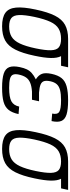

<svg xmlns="http://www.w3.org/2000/svg" viewBox="576 -1248 686 1879"><g transform="rotate(90 919.5 -309.0)"><path d="M238 14Q150.5 14 106 -18Q61.5 -50 54.8 -122.2Q48 -194.5 74 -315Q99 -433.5 134 -502.8Q169 -572 223.5 -602Q278 -632 362 -632Q427.5 -632 469 -616Q510.5 -600 530 -563Q549.5 -526 548 -462.2Q546.5 -398.5 526 -303Q501.5 -185.5 466.2 -115.8Q431 -46 376.5 -16Q322 14 238 14ZM240 -55Q300 -55 339.8 -79Q379.5 -103 406.5 -160Q433.5 -217 454 -315Q474 -411 472.2 -465Q470.5 -519 443.8 -541Q417 -563 360 -563Q301 -563 260.8 -539Q220.5 -515 194 -458.5Q167.5 -402 146 -303Q126 -208 127.8 -153.5Q129.5 -99 156.8 -77Q184 -55 240 -55ZM354 -563 369 -632H639L624 -563Z M838.5 14Q749.5 14 700.5 -2.2Q651.5 -18.5 637.5 -56.8Q623.5 -95 637.5 -160Q646 -200.5 659.2 -228Q672.5 -255.5 695.8 -276.2Q719 -297 757 -316Q716 -342 703.2 -376Q690.5 -410 703.5 -471Q717 -533 744.8 -567.8Q772.5 -602.5 824.8 -617.2Q877 -632 962.5 -632Q1052.5 -632 1101 -616.8Q1149.5 -601.5 1164.2 -566.2Q1179 -531 1165.5 -470L1092 -476Q1103 -527.5 1075.2 -545.2Q1047.5 -563 960.5 -563Q900 -563 862.2 -553.2Q824.5 -543.5 804.5 -520.8Q784.5 -498 776 -459Q767.5 -420 774.5 -396.8Q781.5 -373.5 808.2 -362.5Q835 -351.5 886 -347.5H971.5L956.5 -278.5H877.5Q825 -275 791.2 -261.2Q757.5 -247.5 738.5 -220.2Q719.5 -193 710 -148Q702.5 -112 711.8 -91.8Q721 -71.5 752 -63.2Q783 -55 840.5 -55Q932 -55 972 -77Q1012 -99 1023.5 -153L1097 -147Q1084 -85 1056 -49.8Q1028 -14.5 976.5 -0.2Q925 14 838.5 14Z M1438 14Q1350.5 14 1306 -18Q1261.5 -50 1254.8 -122.2Q1248 -194.5 1274 -315Q1299 -433.5 1334 -502.8Q1369 -572 1423.5 -602Q1478 -632 1562 -632Q1627.5 -632 1669 -616Q1710.5 -600 1730 -563Q1749.5 -526 1748 -462.2Q1746.5 -398.5 1726 -303Q1701.5 -185.5 1666.2 -115.8Q1631 -46 1576.5 -16Q1522 14 1438 14ZM1440 -55Q1500 -55 1539.8 -79Q1579.5 -103 1606.5 -160Q1633.5 -217 1654 -315Q1674 -411 1672.2 -465Q1670.5 -519 1643.8 -541Q1617 -563 1560 -563Q1501 -563 1460.8 -539Q1420.5 -515 1394 -458.5Q1367.5 -402 1346 -303Q1326 -208 1327.8 -153.5Q1329.5 -99 1356.8 -77Q1384 -55 1440 -55ZM1554 -563 1569 -632H1839L1824 -563Z"/></g></svg>

Font: Victor Mono Thin
Style: Italic
Weight: 100
Italic angle: -12°
Monospace: yes
Designer: Rune Bjørnerås
Version: Version 1.561;gftools[0.9.30]